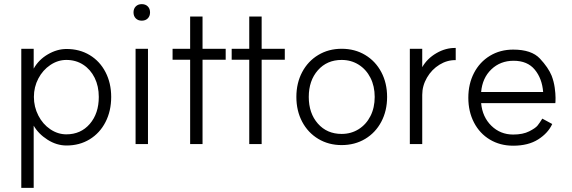

<svg xmlns="http://www.w3.org/2000/svg" viewBox="-20 -697 2768 929"><path d="M458 -228Q458 -280 438 -320.5Q418 -361 382.5 -384Q347 -407 301 -407Q260 -407 223.5 -382.5Q187 -358 165.5 -317Q144 -276 144 -228Q144 -180 165.5 -138Q187 -96 223.5 -71.5Q260 -47 301 -47Q371 -47 414.5 -97.5Q458 -148 458 -228ZM518 -228Q518 -160 490.5 -106.5Q463 -53 414 -23Q365 7 302 7Q254 7 210 -21Q166 -49 143 -89V212H83V-461H143V-365Q167 -408 211.5 -434Q256 -460 302 -460Q365 -460 414 -430.5Q463 -401 490.5 -348Q518 -295 518 -228Z M696 -461V0H636V-461ZM706 -637Q706 -619 695 -608Q684 -597 666 -597Q648 -597 637 -608Q626 -619 626 -637Q626 -655 637 -666Q648 -677 666 -677Q684 -677 695 -666Q706 -655 706 -637Z M900 -408H815V-461H900V-617H960V-461H1072V-408H960V0H900Z M1186 -408H1101V-461H1186V-617H1246V-461H1358V-408H1246V0H1186Z M1793 -228Q1793 -280 1772.5 -320.5Q1752 -361 1715.5 -384Q1679 -407 1633 -407Q1562 -407 1518 -357Q1474 -307 1474 -228Q1474 -149 1518 -99Q1562 -49 1633 -49Q1679 -49 1715.5 -72Q1752 -95 1772.5 -135.5Q1793 -176 1793 -228ZM1853 -228Q1853 -161 1825 -108Q1797 -55 1747 -25Q1697 5 1633 5Q1570 5 1520 -25Q1470 -55 1442 -108Q1414 -161 1414 -228Q1414 -295 1442 -348Q1470 -401 1520 -431Q1570 -461 1633 -461Q1697 -461 1747 -431Q1797 -401 1825 -348Q1853 -295 1853 -228Z M1963 -461H2023V-372Q2047 -414 2092 -440Q2137 -466 2185 -465V-406Q2144 -407 2106.5 -384Q2069 -361 2046 -321.5Q2023 -282 2023 -238V0H1963Z M2246 -224Q2246 -291 2273.5 -344Q2301 -397 2350.5 -427Q2400 -457 2463 -457Q2552 -457 2592.5 -413.5Q2633 -370 2649 -331Q2660 -302 2664 -273Q2668 -244 2668 -224Q2668 -204 2667 -198H2308Q2314 -131 2357.5 -88.5Q2401 -46 2463 -46Q2510 -46 2540.5 -61.5Q2571 -77 2581 -89.5Q2591 -102 2604 -123L2652 -97Q2632 -53 2584 -22.5Q2536 8 2463 8Q2400 8 2350.5 -21.5Q2301 -51 2273.5 -104Q2246 -157 2246 -224ZM2465 -403Q2401 -403 2357.5 -361.5Q2314 -320 2308 -252H2608Q2603 -317 2567.5 -360Q2532 -403 2465 -403Z"/></svg>

Font: SUITE Light
Style: Regular
Weight: 300
Designer: Sun
Foundry: Sun
Version: Version 2.040